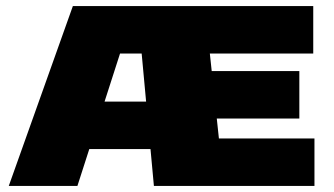

<svg xmlns="http://www.w3.org/2000/svg" viewBox="-20 -615 1104 635"><path d="M9 0 221 -595H541V-438H377L236 0ZM231 -122 286 -279H529V-122ZM489 0 434 -595H1016V-438H674L704 -157H1020V0ZM554 -223V-380H970V-223Z"/></svg>

Font: Encode Sans SC Expanded Black
Style: Regular
Weight: 900
Width: 7
Designer: Multiple Designers
Foundry: Impallari Type
Version: Version 3.002